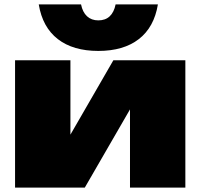

<svg xmlns="http://www.w3.org/2000/svg" viewBox="-20 -847 905 867"><path d="M48 0V-575H298V-239L492 -575H817V0H567V-353L363 0ZM424 -617Q310 -617 241 -670.5Q172 -724 155 -827H346Q353 -792 373 -773.5Q393 -755 424 -755Q456 -755 475.5 -773.5Q495 -792 502 -827H693Q676 -724 607 -670.5Q538 -617 424 -617Z"/></svg>

Font: Bounded
Style: Regular
Weight: 900
Designer: Vlad Churkin
Version: Version 1.0